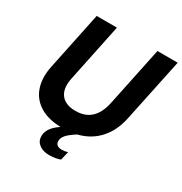

<svg xmlns="http://www.w3.org/2000/svg" viewBox="-210 -883 1177 1242"><g transform="rotate(30 378.5 -262.0)"><path d="M334.7 204.6Q287.7 204.6 258.9 182.1Q230.1 159.7 230.1 122.3Q230.1 88 254.8 56.6Q279.4 25.1 328.4 -2.1Q377.4 -29.3 450.9 -50L476.9 -34.9Q437.1 -10.1 406.4 10.8Q375.6 31.7 358.4 51.6Q341.1 71.6 341.1 94.9Q341.1 133.7 388.6 133.7Q398.7 133.7 410.2 131.9Q421.7 130 432.1 126L416.9 190.9Q401.7 197 379.5 200.8Q357.3 204.6 334.7 204.6ZM322.3 10Q219.7 10 155 -29.1Q90.3 -68.1 66.6 -137.6Q42.9 -207.1 61.6 -297.1L151.6 -729H302.9L212.1 -292.6Q201.4 -239.3 213.8 -202.4Q226.1 -165.6 258.2 -146.7Q290.3 -127.9 337.7 -127.9Q387.3 -127.9 422.2 -146.1Q457.1 -164.3 479.9 -200.4Q502.7 -236.6 513.6 -290L605.4 -729H756.7L658.4 -260.7Q640 -170.6 594.1 -110.4Q548.3 -50.1 479.7 -20.1Q411.1 10 322.3 10Z"/></g></svg>

Font: Mona Sans
Style: Italic
Weight: 200
Italic angle: -11.6951°
Designer: Deni Anggara
Foundry: GitHub
Version: Version 2.000